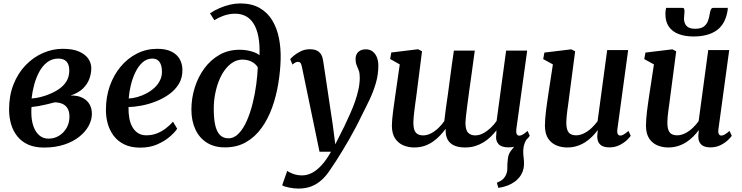

<svg xmlns="http://www.w3.org/2000/svg" viewBox="-20 -851 4330 1121"><path d="M236.5 10.5Q184 10.5 145.8 -6.2Q107.5 -23 82.5 -53.5Q57.5 -84 45.2 -124.5Q33 -165 33 -212Q33 -293.5 59 -358.8Q85 -424 129.5 -470.2Q174 -516.5 230.2 -541.2Q286.5 -566 346.5 -566Q405.5 -566 442 -549.8Q478.5 -533.5 495.8 -507.8Q513 -482 513 -453.5Q513 -421.5 501.5 -390.2Q490 -359 463.5 -333.5Q437 -308 392 -293.5Q434 -294 461.5 -280Q489 -266 502.8 -242Q516.5 -218 516.5 -187Q516.5 -151.5 497.8 -116.5Q479 -81.5 443 -52.8Q407 -24 355 -6.8Q303 10.5 236.5 10.5ZM263.5 -41.5Q296.5 -41.5 324.2 -58.2Q352 -75 368.8 -104.2Q385.5 -133.5 385.5 -170Q385.5 -199 374.8 -217.5Q364 -236 344.8 -244.5Q325.5 -253 300 -253.5Q292.5 -252 282.2 -249.2Q272 -246.5 260.2 -243.5Q248.5 -240.5 235.5 -238Q219.5 -234.5 201.8 -231.2Q184 -228 164 -226Q163 -218 163 -209.5Q163 -201 163 -192.5Q163 -151 174.2 -116.8Q185.5 -82.5 208 -62Q230.5 -41.5 263.5 -41.5ZM164.5 -276Q180 -277 193.8 -279.5Q207.5 -282 221 -285.5Q234.5 -289 249 -294Q291 -309 321.2 -329Q351.5 -349 368 -376.2Q384.5 -403.5 384.5 -439Q384.5 -474.5 368.2 -491.8Q352 -509 320.5 -509Q283.5 -509 255.8 -487.8Q228 -466.5 209.2 -431.8Q190.5 -397 179.5 -356Q168.5 -315 164.5 -276Z M1014.5 -99.5Q1001 -78.5 971.2 -52.8Q941.5 -27 898 -8Q854.5 11 799 11Q744.5 11 706 -7.8Q667.5 -26.5 643.5 -58.5Q619.5 -90.5 608.8 -130Q598 -169.5 598.5 -211Q598.5 -285 621.2 -349.2Q644 -413.5 684.5 -462Q725 -510.5 779.5 -538.2Q834 -566 898 -566Q948.5 -566 980.8 -550Q1013 -534 1028.8 -506.5Q1044.5 -479 1045 -445Q1046 -398 1024.8 -362.2Q1003.5 -326.5 968 -301Q932.5 -275.5 890.5 -259Q848.5 -242.5 806.2 -234.5Q764 -226.5 730.5 -226Q729.5 -192 734.8 -162.2Q740 -132.5 752.8 -109.8Q765.5 -87 785.8 -74Q806 -61 834.5 -61Q867.5 -61 895.8 -72Q924 -83 947.5 -101Q971 -119 990 -140.5ZM870.5 -509Q837 -509 812.2 -486.8Q787.5 -464.5 770.5 -429.2Q753.5 -394 743.8 -353.5Q734 -313 731.5 -276Q755.5 -277 782.2 -284.5Q809 -292 834.8 -305.5Q860.5 -319 881.2 -338Q902 -357 914.2 -381.8Q926.5 -406.5 925.5 -436.5Q924.5 -472.5 910.2 -490.8Q896 -509 870.5 -509Z M1293 9.5Q1231.5 9.5 1187.8 -18Q1144 -45.5 1120.8 -95.5Q1097.5 -145.5 1097.5 -211.5Q1097.5 -276.5 1116.8 -338.8Q1136 -401 1172.8 -451.2Q1209.5 -501.5 1261.5 -531Q1313.5 -560.5 1379 -560.5Q1415 -560.5 1447.5 -551.2Q1480 -542 1495 -528.5Q1497.5 -593.5 1488 -639.5Q1478.5 -685.5 1459.5 -714.8Q1440.5 -744 1413.5 -757.5Q1386.5 -771 1353 -771Q1323 -771 1294.5 -762.2Q1266 -753.5 1231.5 -733L1206 -773.5Q1233.5 -791.5 1263.5 -804.2Q1293.5 -817 1323.8 -824Q1354 -831 1382 -831Q1449 -831 1495.2 -804.8Q1541.5 -778.5 1569.2 -732.8Q1597 -687 1608.8 -627.8Q1620.5 -568.5 1618.5 -502.5Q1616.5 -433.5 1604.5 -361.2Q1592.5 -289 1568.8 -222.8Q1545 -156.5 1507.2 -104Q1469.5 -51.5 1416.5 -21Q1363.5 9.5 1293 9.5ZM1313.5 -43.5Q1347 -43.5 1374 -71.8Q1401 -100 1421.2 -146.2Q1441.5 -192.5 1455.2 -247.8Q1469 -303 1476.2 -358.5Q1483.5 -414 1485 -458.5Q1473.5 -475.5 1458.8 -485.2Q1444 -495 1428 -499Q1412 -503 1396 -503Q1366 -503 1340.2 -487.2Q1314.5 -471.5 1293.8 -444Q1273 -416.5 1258.5 -380Q1244 -343.5 1236 -301.5Q1228 -259.5 1228 -215.5Q1228 -159 1236.5 -120.8Q1245 -82.5 1264 -63Q1283 -43.5 1313.5 -43.5Z M1743 -459.5Q1739.5 -477.5 1734 -483.8Q1728.5 -490 1720.5 -490Q1712.5 -490 1705 -486.2Q1697.5 -482.5 1687.5 -474L1674.5 -505.5Q1679.5 -512.5 1695.8 -526.2Q1712 -540 1736.2 -551.8Q1760.5 -563.5 1788.5 -563.5Q1815 -563.5 1831 -555.2Q1847 -547 1855.5 -531.8Q1864 -516.5 1867 -494.5Q1874 -448.5 1881 -401.8Q1888 -355 1895 -308Q1902 -261 1909 -214.2Q1916 -167.5 1923 -121L1937.5 -8.5L1990 -112.5Q2008.5 -151.5 2025 -188.5Q2041.5 -225.5 2053.8 -261Q2066 -296.5 2073.2 -330.8Q2080.5 -365 2080.5 -398.5Q2080.5 -424 2074.5 -440Q2068.5 -456 2062.2 -470.5Q2056 -485 2056 -506.5Q2056 -532.5 2072 -547.8Q2088 -563 2116 -563Q2140 -563 2156.2 -550Q2172.5 -537 2180.8 -515.5Q2189 -494 2189 -468.5Q2189 -416.5 2174.8 -367Q2160.5 -317.5 2138 -270Q2115.5 -222.5 2091.5 -176Q2075.5 -142 2056.8 -106.8Q2038 -71.5 2018.5 -37.2Q1999 -3 1980 28Q1961 59 1944.5 85Q1928 111 1914.5 130Q1889.5 170.5 1861 197Q1832.5 223.5 1798.8 236.8Q1765 250 1723 250Q1697 250 1668.2 244.2Q1639.5 238.5 1627.5 231L1657 146.5Q1667 155 1691 164Q1715 173 1744 173Q1772.5 173 1800.8 158.8Q1829 144.5 1857 114.2Q1885 84 1912.5 35H1845.5Z M2889.5 246 2881 216Q2903 207 2915.5 195.8Q2928 184.5 2935 167.5Q2942.5 151 2942 128.8Q2941.5 106.5 2944.5 83Q2946.5 50 2963.2 29.2Q2980 8.5 2992.5 -8.5L3063.5 -49Q3047.5 -29.5 3041 -8.5Q3034.5 12.5 3035 37.5Q3035 51.5 3037.2 69.2Q3039.5 87 3039.5 103.5Q3039.5 135 3027 161Q3014.5 187 2988.5 207.5Q2968.5 222.5 2944.5 232Q2920.5 241.5 2889.5 246ZM2410.5 -288.5Q2408 -270 2405 -249Q2402 -228 2399.5 -207Q2397 -186 2395.2 -167.5Q2393.5 -149 2393.5 -135.5Q2393.5 -92.5 2408 -76.5Q2422.5 -60.5 2450.5 -60.5Q2473 -60.5 2496 -72.2Q2519 -84 2539.2 -103.2Q2559.5 -122.5 2574 -144Q2578.5 -182.5 2584 -223.5Q2589.5 -264.5 2595.5 -303.5Q2601 -346 2606.8 -388.8Q2612.5 -431.5 2618.2 -473.5Q2624 -515.5 2630 -555.5H2752Q2743 -488.5 2734.8 -429.2Q2726.5 -370 2719.5 -320.2Q2712.5 -270.5 2707.8 -232.2Q2703 -194 2700.2 -169.2Q2697.5 -144.5 2697.5 -135.5Q2697.5 -92.5 2712.8 -76.5Q2728 -60.5 2754.5 -60.5Q2778 -60.5 2801 -72.8Q2824 -85 2844.5 -104.2Q2865 -123.5 2879.5 -145L2935 -555.5H3058L2994.5 -96Q2992.5 -76.5 2997.2 -67.8Q3002 -59 3011.5 -59Q3021 -59 3031.5 -65Q3042 -71 3060.5 -86.5L3073 -58Q3068 -49.5 3051.2 -33.2Q3034.5 -17 3008.2 -3.8Q2982 9.5 2948.5 9.5Q2907.5 9.5 2889.8 -10.8Q2872 -31 2877.5 -65.5L2878.5 -90Q2864 -71.5 2845.8 -53.5Q2827.5 -35.5 2804.8 -21.2Q2782 -7 2755 1.5Q2728 10 2696 10Q2656.5 10 2630.8 -2Q2605 -14 2593 -37Q2581 -60 2582 -92.5L2581.5 -98.5Q2567.5 -79.5 2549.5 -60.2Q2531.5 -41 2509 -25Q2486.5 -9 2459 0.5Q2431.5 10 2398 10Q2365.5 10 2336 -2Q2306.5 -14 2287.5 -41.5Q2268.5 -69 2268 -116.5Q2268 -133 2270 -155.5Q2272 -178 2275.2 -202.2Q2278.5 -226.5 2281.8 -249.8Q2285 -273 2287.5 -291L2314 -475L2258 -506.5L2264.5 -544.5L2421 -563.5L2444 -551.5Z M3291 10Q3258.5 10 3229 -2Q3199.5 -14 3180.8 -41.5Q3162 -69 3161.5 -116Q3161.5 -133.5 3163 -154.5Q3164.5 -175.5 3167.2 -199Q3170 -222.5 3173.5 -246.2Q3177 -270 3180 -291.5L3208 -475L3151.5 -506L3158.5 -544L3315.5 -563L3338 -551.5L3303.5 -289Q3301 -267.5 3298 -246.2Q3295 -225 3292.2 -204.8Q3289.5 -184.5 3288 -167Q3286.5 -149.5 3286.5 -135.5Q3286.5 -107 3293 -90.8Q3299.5 -74.5 3312.2 -67.8Q3325 -61 3343.5 -61Q3367 -61 3390.2 -72.8Q3413.5 -84.5 3433.8 -103.5Q3454 -122.5 3469 -143.5L3525 -558.5H3647.5L3584.5 -96Q3582 -77 3587 -68.2Q3592 -59.5 3601.5 -59.5Q3610.5 -59.5 3621 -65.5Q3631.5 -71.5 3649.5 -86.5L3662.5 -58Q3657 -49.5 3640.2 -33.2Q3623.5 -17 3597.2 -3.8Q3571 9.5 3537.5 9.5Q3502.5 9.5 3485.2 -6.2Q3468 -22 3467.5 -48.5Q3467 -51 3467 -55.8Q3467 -60.5 3467.8 -66.2Q3468.5 -72 3469 -78Q3469.5 -84 3470.5 -89L3469 -90Q3455 -71.5 3437.5 -53.8Q3420 -36 3397.8 -21.5Q3375.5 -7 3349 1.5Q3322.5 10 3291 10Z M3881 10Q3848.5 10 3819 -2Q3789.5 -14 3770.8 -41.5Q3752 -69 3751.5 -116Q3751.5 -133.5 3753 -154.5Q3754.5 -175.5 3757.2 -199Q3760 -222.5 3763.5 -246.2Q3767 -270 3770 -291.5L3798 -475L3741.5 -506L3748.5 -544L3905.5 -563L3928 -551.5L3893.5 -289Q3891 -267.5 3888 -246.2Q3885 -225 3882.2 -204.8Q3879.5 -184.5 3878 -167Q3876.5 -149.5 3876.5 -135.5Q3876.5 -107 3883 -90.8Q3889.5 -74.5 3902.2 -67.8Q3915 -61 3933.5 -61Q3957 -61 3980.2 -72.8Q4003.5 -84.5 4023.8 -103.5Q4044 -122.5 4059 -143.5L4115 -558.5H4237.5L4174.5 -96Q4172 -77 4177 -68.2Q4182 -59.5 4191.5 -59.5Q4200.5 -59.5 4211 -65.5Q4221.5 -71.5 4239.5 -86.5L4252.5 -58Q4247 -49.5 4230.2 -33.2Q4213.5 -17 4187.2 -3.8Q4161 9.5 4127.5 9.5Q4092.5 9.5 4075.2 -6.2Q4058 -22 4057.5 -48.5Q4057 -51 4057 -55.8Q4057 -60.5 4057.8 -66.2Q4058.5 -72 4059 -78Q4059.5 -84 4060.5 -89L4059 -90Q4045 -71.5 4027.5 -53.8Q4010 -36 3987.8 -21.5Q3965.5 -7 3939 1.5Q3912.5 10 3881 10ZM3964.5 -805Q3972.5 -805 3974.5 -799Q3976.5 -793 3976.5 -783.5Q3976.5 -774 3975 -763.2Q3973.5 -752.5 3973.5 -743Q3973.5 -716 3988.5 -699.5Q4003.5 -683 4038 -683Q4072 -683 4089 -695.8Q4106 -708.5 4113.5 -728.8Q4121 -749 4124 -771Q4126 -784 4130.2 -794.5Q4134.5 -805 4144.5 -805H4229Q4229 -801.5 4229 -797.8Q4229 -794 4228 -789Q4215 -710 4164.5 -674Q4114 -638 4029.5 -638Q3980 -638 3942.8 -652Q3905.5 -666 3885 -695.5Q3864.5 -725 3865 -771Q3865 -779.5 3866 -788Q3867 -796.5 3869 -805Z"/></svg>

Font: Merriweather 28pt SemiBold
Style: Italic
Weight: 600
Italic angle: -7.8°
Version: Version 2.101